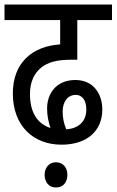

<svg xmlns="http://www.w3.org/2000/svg" viewBox="-20 -642 517 852"><path d="M253 0C367 0 434 -62 434 -156C434 -225 395 -287 314 -287C230 -287 189 -227 189 -161C189 -128 195 -101 204 -74C145 -93 113 -144 113 -225C113 -277 131 -317 164 -343C193 -365 229 -377 298 -377H323V-553H477V-622H0V-553H247V-445C123 -437 37 -363 37 -228C37 -82 129 0 253 0ZM258 -147C258 -191 281 -221 316 -221C344 -221 363 -198 363 -156C363 -103 329 -72 274 -68C264 -93 258 -117 258 -147ZM178 134C178 167 198 190 228 190C260 190 279 167 279 134C279 102 260 78 228 78C198 78 178 102 178 134Z"/></svg>

Font: Noto Sans Condensed
Style: Regular
Weight: 400
Width: 3
Designer: Monotype Design Team
Foundry: Monotype Imaging Inc.
Version: Version 2.013